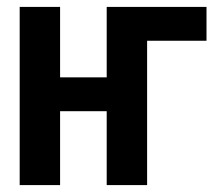

<svg xmlns="http://www.w3.org/2000/svg" viewBox="-20 -536 640 556"><path d="M37 0H154V-214H289V0H406V-418H578V-516H289V-312H154V-516H37Z"/></svg>

Font: IBM Mono SemiBold
Style: Regular
Weight: 600
Monospace: yes
Designer: Mike Abbink, Paul van der Laan, Pieter van Rosmalen
Foundry: Bold Monday
Version: Version 2.3